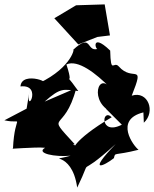

<svg xmlns="http://www.w3.org/2000/svg" viewBox="-41 -756 701 873"><path d="M80 -262 -21 -209C73 -188 26 -250 18 -81C-18 -76 122 -89 164 -84C120 -59 209 -41 280 -48C158 -14 285 -83 310 97C391 -70 290 76 485 -101C352 36 433 -2 477 -37C484 -66 474 -46 589 -75C566 -92 477 -212 611 -245L613 -198C668 -248 632 -345 558 -321C620 -477 564 -380 499 -454C475 -481 463 -414 460 -526C364 -619 395 -506 412 -537C347 -508 383 -615 290 -528C301 -547 291 -452 137 -378C220 -371 58 -439 52 -363C160 -375 67 -212 95 -354ZM440 -262 513 -189C411 -137 421 -267 467 -223C286 -116 282 -64 309 -90C197 -156 156 -96 299 -100C159 -253 251 -142 306 -356L162 -294C235 -359 247 -350 315 -342C222 -473 307 -322 261 -463C313 -487 396 -422 459 -358C398 -435 358 -261 504 -235ZM459 -595 435 -736 305 -732 206 -673 315 -554 402 -588Z"/></svg>

Font: Asimov Silicon
Style: Regular
Weight: 400
Designer: Google
Version: Version 2.000980; 2014